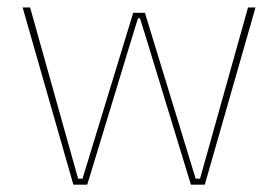

<svg xmlns="http://www.w3.org/2000/svg" viewBox="-20 -506 762 526"><path d="M181 0 42 -485.5H62.5L194 -16.5H206L345 -471H377L516 -16.5H528L659.5 -485.5H680L541 0H503L387.5 -378.5L363.5 -456H358L334 -378L219 0Z"/></svg>

Font: Anek Gujarati Medium Thin
Style: Regular
Weight: 250
Version: Version 1.003